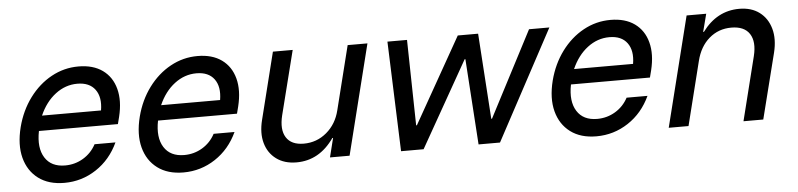

<svg xmlns="http://www.w3.org/2000/svg" viewBox="-38 -685 3615 870"><g transform="rotate(-5 1770.0 -250.0)"><path d="M225.8 10Q154.2 10 107.9 -24.6Q61.7 -59.2 45.8 -119.6Q30 -180 50 -259.2Q69.2 -333.3 111.2 -390Q153.3 -446.7 210.8 -478.3Q268.3 -510 334.2 -510Q400.8 -510 443.8 -479.2Q486.7 -448.3 501.2 -393.3Q515.8 -338.3 498.3 -266.7L490 -234.2H130.8Q115.8 -158.3 144.2 -113.3Q172.5 -68.3 235.8 -68.3Q280.8 -68.3 318.3 -90.8Q355.8 -113.3 376.7 -152.5H471.7Q436.7 -76.7 370.8 -33.3Q305 10 225.8 10ZM150.8 -302.5H419.2Q429.2 -362.5 403.3 -397.5Q377.5 -432.5 322.5 -432.5Q268.3 -432.5 222.9 -397.9Q177.5 -363.3 150.8 -302.5Z M767.5 10Q695.8 10 649.6 -24.6Q603.3 -59.2 587.5 -119.6Q571.7 -180 591.7 -259.2Q610.8 -333.3 652.9 -390Q695 -446.7 752.5 -478.3Q810 -510 875.8 -510Q942.5 -510 985.4 -479.2Q1028.3 -448.3 1042.9 -393.3Q1057.5 -338.3 1040 -266.7L1031.7 -234.2H672.5Q657.5 -158.3 685.8 -113.3Q714.2 -68.3 777.5 -68.3Q822.5 -68.3 860 -90.8Q897.5 -113.3 918.3 -152.5H1013.3Q978.3 -76.7 912.5 -33.3Q846.7 10 767.5 10ZM692.5 -302.5H960.8Q970.8 -362.5 945 -397.5Q919.2 -432.5 864.2 -432.5Q810 -432.5 764.6 -397.9Q719.2 -363.3 692.5 -302.5Z M1281.7 9.2Q1226.7 9.2 1190 -17.9Q1153.3 -45 1140.4 -91.2Q1127.5 -137.5 1142.5 -196.7L1218.3 -500H1308.3L1235 -209.2Q1219.2 -145 1242.1 -108.8Q1265 -72.5 1321.7 -72.5Q1380.8 -72.5 1425.8 -110.4Q1470.8 -148.3 1485.8 -210L1558.3 -500H1648.3L1523.3 0H1434.2L1455.8 -86.7H1452.5Q1385.8 9.2 1281.7 9.2Z M1757.5 0 1739.2 -500H1828.3L1835.8 -110.8H1839.2L2059.2 -500H2151.7L2177.5 -110.8H2180.8L2383.3 -500H2475.8L2207.5 0H2110L2084.2 -390H2080.8L1860 0Z M2645.8 10Q2574.2 10 2527.9 -24.6Q2481.7 -59.2 2465.8 -119.6Q2450 -180 2470 -259.2Q2489.2 -333.3 2531.2 -390Q2573.3 -446.7 2630.8 -478.3Q2688.3 -510 2754.2 -510Q2820.8 -510 2863.8 -479.2Q2906.7 -448.3 2921.2 -393.3Q2935.8 -338.3 2918.3 -266.7L2910 -234.2H2550.8Q2535.8 -158.3 2564.2 -113.3Q2592.5 -68.3 2655.8 -68.3Q2700.8 -68.3 2738.3 -90.8Q2775.8 -113.3 2796.7 -152.5H2891.7Q2856.7 -76.7 2790.8 -33.3Q2725 10 2645.8 10ZM2570.8 -302.5H2839.2Q2849.2 -362.5 2823.3 -397.5Q2797.5 -432.5 2742.5 -432.5Q2688.3 -432.5 2642.9 -397.9Q2597.5 -363.3 2570.8 -302.5Z M2975 0 3100 -500H3189.2L3168.3 -419.2H3171.7Q3238.3 -509.2 3340 -509.2Q3395 -509.2 3431.7 -481.7Q3468.3 -454.2 3481.7 -406.2Q3495 -358.3 3480 -297.5L3405 0H3315L3387.5 -290Q3403.3 -354.2 3379.6 -390.8Q3355.8 -427.5 3296.7 -427.5Q3238.3 -427.5 3195.8 -390.8Q3153.3 -354.2 3137.5 -290L3065 0Z"/></g></svg>

Font: Funnel Sans
Style: Italic
Weight: 400
Italic angle: -14.036°
Version: Version 1.000; Beta; Release 5; Build 24; ttfautohint (v1.8.